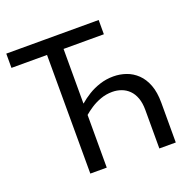

<svg xmlns="http://www.w3.org/2000/svg" viewBox="-128 -858 995 988"><g transform="rotate(-20 369.5 -364.0)"><path d="M202.2 0 201.6 -728H292.2V-351.3H293.6Q315.9 -370.7 344.8 -388.6Q373.8 -406.5 409.2 -418Q444.6 -429.5 483.6 -429.5Q519.8 -429.5 553.2 -417.8Q586.6 -406.2 613.1 -380.8Q639.6 -355.4 654.9 -315.3Q670.2 -275.1 670.2 -218.1V0H580.2V-211Q580.2 -249.1 570.1 -276.6Q560.1 -304.2 542.1 -321.9Q524.1 -339.7 500.7 -348.1Q477.4 -356.6 451.4 -356.6Q417.2 -356.6 386.7 -345.4Q356.3 -334.2 332.4 -318.4Q308.5 -302.6 292.2 -288.4V0ZM6.9 -649.9V-728H512.9V-649.9Z"/></g></svg>

Font: Murecho Thin
Style: Regular
Weight: 100
Designer: Neil Summerour
Foundry: Positype
Version: Version 1.010